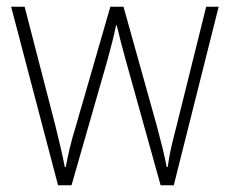

<svg xmlns="http://www.w3.org/2000/svg" viewBox="-20 -549 681 569"><path d="M352 -373Q337 -427 326 -474H324Q319 -449 312.5 -424Q306 -399 299 -373L192 0H152L13 -529H53L144 -177Q154 -137 160.5 -108.5Q167 -80 172 -54H175Q179 -77 186 -107Q193 -137 205 -176L307 -529H346L445 -175Q454 -141 461.5 -111Q469 -81 474 -54H477Q481 -83 486.5 -108Q492 -133 502 -171L591 -529H628L495 0H456Z"/></svg>

Font: Noto Sans Kannada SemiCondensed ExtraLight
Style: Regular
Weight: 200
Width: 4
Designer: Jelle Bosma - Monotype Design Team
Foundry: Monotype Imaging Inc.
Version: Version 2.005; ttfautohint (v1.8.4.7-5d5b)